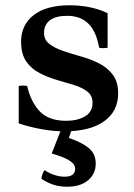

<svg xmlns="http://www.w3.org/2000/svg" viewBox="-20 -483 508 728"><path d="M224 15Q183 15 138.5 7Q94 -1 51 -15V-157Q67 -160 83 -157Q97 -96 131 -60.5Q165 -25 231 -25Q274 -25 302.5 -42Q331 -59 331 -93Q331 -120 311.5 -135.5Q292 -151 261 -160.5Q230 -170 195.5 -180Q161 -190 130 -206Q99 -222 79.5 -250Q60 -278 60 -325Q60 -389 108 -426Q156 -463 244 -463Q284 -463 320.5 -455.5Q357 -448 388 -433V-302Q372 -299 356 -302Q345 -364 315 -393.5Q285 -423 235 -423Q191 -423 169 -406Q147 -389 147 -358Q147 -332 167 -316.5Q187 -301 219 -290Q251 -279 287 -269Q323 -259 355 -243Q387 -227 407.5 -200Q428 -173 428 -129Q428 -61 374.5 -23Q321 15 224 15ZM149 162Q168 175 188 181Q208 187 225 187Q265 187 265 157Q265 139 242 125Q219 111 176 99L215 0H255L241 40Q289 56 316 78Q343 100 343 137Q343 176 314 200.5Q285 225 234 225Q206 225 183 217.5Q160 210 137 195Q139 176 149 162Z"/></svg>

Font: Poltawski Nowy Medium
Style: Regular
Weight: 500
Version: Version 1.001;gftools[0.9.25]